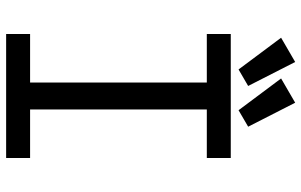

<svg xmlns="http://www.w3.org/2000/svg" viewBox="-198 -784 982 626"><g transform="rotate(90 293.0 -471.0)"><path d="M314.9 -942.4 393.1 -789.1 339.4 -757.8 235.8 -896.5ZM182.1 -942.4 260.3 -789.1 206.5 -757.8 103 -896.5ZM90.8 0V-78.1H249V-654.3H90.8V-732.4H495.1V-654.3H336.9V-78.1H495.1V0Z"/></g></svg>

Font: Consola Mono
Style: Book
Weight: 400
Monospace: yes
Version: Version 2.001